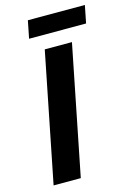

<svg xmlns="http://www.w3.org/2000/svg" viewBox="-122 -873 648 936"><g transform="rotate(-15 201.5 -405.0)"><path d="M28.6 0 158.6 -651.8H295.8L165.8 0ZM98.2 -721.6 115.8 -810.3H403.5L385.9 -721.6Z"/></g></svg>

Font: Source Sans 3
Style: Italic
Weight: 200
Italic angle: -11°
Designer: Paul D. Hunt
Foundry: Adobe
Version: Version 3.046;hotconv 1.0.118;makeotfexe 2.5.65603